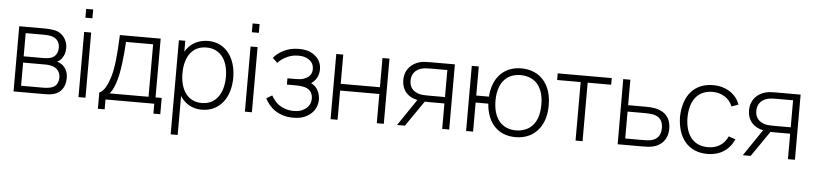

<svg xmlns="http://www.w3.org/2000/svg" viewBox="-53 -1081 6996 1651"><g transform="rotate(5 3445.5 -255.5)"><path d="M72.9 -562.5V0H330.2C357.3 0 389.6 0 418.8 -8.3C480.2 -25 518.8 -75 518.8 -155.2C518.8 -204.2 499 -246.9 459.4 -271.9C446.9 -279.2 434.4 -285.4 424 -287.5C435.4 -292.7 449 -303.1 459.4 -314.6C481.3 -342.7 491.7 -370.8 491.7 -411.5C491.7 -475 452.1 -536.5 386.5 -553.1C353.1 -560.4 317.7 -562.5 296.9 -562.5ZM133.3 -508.3H295.8C318.8 -508.3 343.8 -506.3 367.7 -497.9C407.3 -485.4 428.1 -447.9 428.1 -408.3C428.1 -367.7 409.4 -330.2 368.8 -316.7C351 -310.4 325 -308.3 308.3 -308.3H133.3ZM133.3 -254.2H314.6C331.2 -254.2 347.9 -254.2 364.6 -251C419.8 -243.8 455.2 -205.2 455.2 -155.2C455.2 -109.4 435.4 -71.9 388.5 -61.5C369.8 -56.3 342.7 -54.2 328.1 -54.2H133.3Z M633.3 -761.5V-685.4H693.8V-761.5ZM633.3 -562.5H693.8V0H633.3Z M1293.8 -562.5H941.7C935.4 -404.2 924 -268.8 895.8 -187.5C867.7 -101 836.5 -65.6 808.3 -55.2V85.4H866.7V0H1287.5V85.4H1346.9V-55.2H1293.8ZM1233.3 -55.2H896.9C920.8 -82.3 936.5 -116.7 950 -160.4C977.1 -240.6 993.8 -395.8 999 -508.3H1233.3Z M1703.1 -578.1C1612.5 -578.1 1545.8 -536.5 1506.2 -468.8V-562.5H1451V250H1511.5V-86.5C1551 -24 1614.6 15.6 1697.9 15.6C1856.2 15.6 1944.8 -113.5 1944.8 -282.3C1944.8 -449 1856.2 -578.1 1703.1 -578.1ZM1693.8 -41.7C1567.7 -41.7 1506.2 -144.8 1506.2 -282.3C1506.2 -421.9 1568.8 -520.8 1692.7 -520.8C1820.8 -520.8 1881.2 -417.7 1881.2 -282.3C1881.2 -145.8 1817.7 -41.7 1693.8 -41.7Z M2069.8 -761.5V-685.4H2130.2V-761.5ZM2069.8 -562.5H2130.2V0H2069.8Z M2268.8 -482.3 2310.4 -441.7C2329.2 -463.5 2349 -478.1 2375 -491.7C2408.3 -509.4 2440.6 -519.8 2485.4 -519.8C2524 -519.8 2549 -513.5 2574 -497.9C2608.3 -477.1 2619.8 -446.9 2619.8 -412.5C2619.8 -374 2595.8 -346.9 2569.8 -335.4C2543.8 -320.8 2513.5 -317.7 2476 -317.7H2409.4V-263.5H2476C2516.7 -263.5 2560.4 -259.4 2582.3 -247.9C2616.7 -232.3 2633.3 -201 2633.3 -161.5C2633.3 -122.9 2616.7 -89.6 2581.3 -67.7C2554.2 -50 2527.1 -42.7 2486.5 -42.7C2432.3 -42.7 2389.6 -60.4 2361.5 -79.2C2328.1 -101 2305.2 -137.5 2291.7 -159.4L2242.7 -130.2C2256.3 -105.2 2285.4 -58.3 2330.2 -29.2C2374 -1 2424 15.6 2484.4 15.6C2535.4 15.6 2568.8 10.4 2612.5 -15.6C2664.6 -45.8 2694.8 -97.9 2694.8 -158.3C2694.8 -209.4 2669.8 -270.8 2615.6 -293.8C2656.3 -320.8 2681.3 -362.5 2681.3 -418.8C2681.3 -469.8 2659.4 -515.6 2609.4 -546.9C2570.8 -571.9 2532.3 -578.1 2484.4 -578.1C2430.2 -578.1 2388.5 -565.6 2353.1 -547.9C2315.6 -529.2 2289.6 -506.3 2268.8 -482.3Z M3208.3 -562.5V-310.4H2869.8V-562.5H2809.4V0H2869.8V-252.1H3208.3V0H3268.8V-562.5Z M3621.9 -562.5C3590.6 -562.5 3555.2 -561.5 3530.2 -554.2C3460.4 -535.4 3403.1 -480.2 3403.1 -390.6C3403.1 -297.9 3461.5 -243.8 3538.5 -229.2L3383.3 0H3451L3603.1 -220.8C3611.5 -219.8 3621.9 -219.8 3631.3 -219.8H3772.9V0H3833.3V-562.5ZM3772.9 -275H3630.2C3605.2 -275 3574 -276 3553.1 -281.2C3500 -295.8 3465.6 -329.2 3465.6 -390.6C3465.6 -455.2 3507.3 -487.5 3544.8 -499C3568.8 -507.3 3604.2 -508.3 3630.2 -508.3H3772.9Z M4606.2 -487.5C4559.4 -549 4485.4 -578.1 4406.3 -578.1C4255.2 -578.1 4159.4 -474 4149 -311.5H4039.6V-562.5H3979.2V0H4039.6V-251H4149C4159.4 -90.6 4252.1 15.6 4406.3 15.6C4486.5 15.6 4558.3 -13.5 4606.2 -76C4653.1 -135.4 4667.7 -209.4 4667.7 -282.3C4667.7 -353.1 4653.1 -428.1 4606.2 -487.5ZM4557.3 -112.5C4524 -66.7 4465.6 -42.7 4406.3 -42.7C4276 -42.7 4208.3 -137.5 4208.3 -282.3C4208.3 -421.9 4271.9 -519.8 4406.3 -519.8C4465.6 -519.8 4524 -496.9 4557.3 -451C4592.7 -405.2 4604.2 -342.7 4604.2 -282.3C4604.2 -220.8 4592.7 -158.3 4557.3 -112.5Z M5187.5 -562.5H4720.8V-505.2H4924V0H4984.4V-505.2H5187.5Z M5286.5 -562.5 5287.5 0H5497.9C5530.2 0 5561.5 -1 5590.6 -7.3C5660.4 -22.9 5717.7 -76 5717.7 -171.9C5717.7 -277.1 5654.2 -322.9 5576 -337.5C5551 -341.7 5521.9 -342.7 5489.6 -342.7H5347.9V-562.5ZM5347.9 -287.5H5490.6C5515.6 -287.5 5543.8 -286.5 5568.8 -282.3C5620.8 -270.8 5654.2 -240.6 5654.2 -171.9C5654.2 -100 5615.6 -72.9 5576 -61.5C5552.1 -55.2 5515.6 -55.2 5490.6 -55.2H5347.9Z M6292.7 -430.2C6260.4 -521.9 6170.8 -578.1 6062.5 -578.1C5894.8 -578.1 5804.2 -460.4 5801 -281.2C5804.2 -106.3 5892.7 15.6 6062.5 15.6C6168.8 15.6 6249 -34.4 6292.7 -130.2L6233.3 -151C6202.1 -80.2 6141.7 -42.7 6062.5 -42.7C5932.3 -42.7 5866.7 -137.5 5865.6 -281.2C5866.7 -421.9 5929.2 -519.8 6062.5 -519.8C6140.6 -519.8 6206.2 -479.2 6234.4 -409.4Z M6606.2 -562.5C6575 -562.5 6539.6 -561.5 6514.6 -554.2C6444.8 -535.4 6387.5 -480.2 6387.5 -390.6C6387.5 -297.9 6445.8 -243.8 6522.9 -229.2L6367.7 0H6435.4L6587.5 -220.8C6595.8 -219.8 6606.2 -219.8 6615.6 -219.8H6757.3V0H6817.7V-562.5ZM6757.3 -275H6614.6C6589.6 -275 6558.3 -276 6537.5 -281.2C6484.4 -295.8 6450 -329.2 6450 -390.6C6450 -455.2 6491.7 -487.5 6529.2 -499C6553.1 -507.3 6588.5 -508.3 6614.6 -508.3H6757.3Z"/></g></svg>

Font: Manrope3 Light
Style: Regular
Weight: 300
Designer: Mikhail Sharanda
Foundry: Mikhail Sharanda
Version: Version 3.000;PS 003.000;hotconv 1.0.88;makeotf.lib2.5.64775